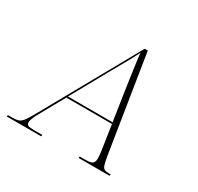

<svg xmlns="http://www.w3.org/2000/svg" viewBox="-152 -894 1107 1074"><g transform="rotate(30 401.5 -357.0)"><path d="M12 0 14 -10H45Q69 -10 83.5 -15.5Q98 -21 112.5 -41Q127 -61 151 -105L491 -714H511L610 -91Q616 -54 621.5 -37Q627 -20 637 -15Q647 -10 665 -10H678L676 0H476L478 -10H513Q548 -10 559.5 -19Q571 -28 571 -52Q571 -63 569.5 -77.5Q568 -92 567 -97L543 -258H248L161 -102Q150 -83 142 -64Q134 -45 134 -35Q134 -19 144.5 -14.5Q155 -10 186 -10H236L234 0ZM384 -504 253 -268H541L509 -480Q505 -509 499.5 -547Q494 -585 489 -621.5Q484 -658 482 -683Q470 -658 457 -634.5Q444 -611 427 -580.5Q410 -550 384 -504Z"/></g></svg>

Font: Noto Serif Display ExtraLight
Style: Italic
Weight: 200
Italic angle: -12°
Designer: Monotype Design Team
Foundry: Monotype Imaging Inc.
Version: Version 2.009